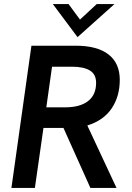

<svg xmlns="http://www.w3.org/2000/svg" viewBox="-20 -921 647 941"><path d="M134 -697H350Q457 -697 512 -654Q567 -611 567 -530Q567 -449 527.5 -390Q488 -331 408 -306L551 0H423L291 -294H278H193L151 0H36ZM451 -515Q451 -557 420.5 -575.5Q390 -594 334 -594H235L207 -395H300Q372 -395 411.5 -425.5Q451 -456 451 -515ZM239 -901H316L372 -825L454 -901H541L360 -739Z"/></svg>

Font: Hanken Grotesk SemiBold
Style: Italic
Weight: 600
Italic angle: -8°
Designer: Alfredo Marco Pradil
Foundry: Hanken Design Co.
Version: Version 3.014